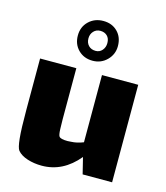

<svg xmlns="http://www.w3.org/2000/svg" viewBox="-107 -783 756 875"><g transform="rotate(15 271.0 -345.0)"><path d="M501 -460V0H362L343 -77Q271 10 171 10Q135 10 103.5 0Q72 -10 56 -29Q47 -40 42.5 -84Q38 -128 38 -218V-460H209V-220Q209 -200 210 -173Q211 -146 216 -139Q223 -129 256 -129L272 -130Q300 -131 330 -143V-460ZM271 -512Q230 -512 203.5 -538.5Q177 -565 177 -606Q177 -647 204.5 -673.5Q232 -700 273 -700Q314 -700 340 -674Q366 -648 366 -606Q366 -567 338.5 -539.5Q311 -512 271 -512ZM271 -653Q252 -653 239.5 -639.5Q227 -626 227 -606Q227 -585 239.5 -572Q252 -559 273 -559Q292 -559 304 -573Q316 -587 316 -607Q316 -629 303.5 -641Q291 -653 271 -653Z"/></g></svg>

Font: Lalezar
Style: Regular
Weight: 400
Designer: Borna Izadpanah
Foundry: Borna Izadpanah
Version: Version 1.004